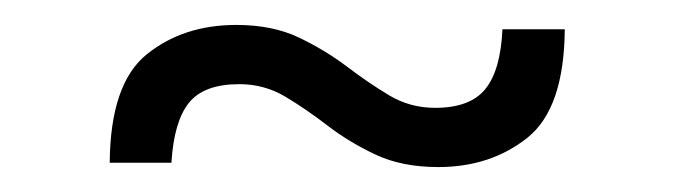

<svg xmlns="http://www.w3.org/2000/svg" viewBox="-20 -295 540 154"><path d="M68 -164.5Q68.5 -228 97.8 -251.5Q127 -275 169.5 -275Q198.5 -275 219.5 -265Q240.5 -255 258 -241.8Q275.5 -228.5 292.2 -218.5Q309 -208.5 329 -208.5Q357 -208.5 369.2 -223.5Q381.5 -238.5 383 -271.5H433Q432.5 -208 403 -184.5Q373.5 -161 331.5 -161Q302.5 -161 281.2 -171Q260 -181 242.8 -194.2Q225.5 -207.5 208.8 -217.5Q192 -227.5 172 -227.5Q143.5 -227.5 131.5 -212.5Q119.5 -197.5 117.5 -164.5Z"/></svg>

Font: Newsreader Text Medium
Style: Regular
Weight: 500
Designer: Hugues Gentile
Foundry: Production Type
Version: Version 1.001